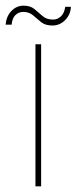

<svg xmlns="http://www.w3.org/2000/svg" viewBox="-55 -657 270 677"><path d="M70 0V-501H90V0ZM130 -567Q105 -567 90 -579Q75 -591 61.5 -603Q48 -615 27 -615Q11 -615 -0.5 -604Q-12 -593 -14 -570H-35Q-33 -599 -15 -618Q3 -637 28 -637Q52 -637 66.5 -625Q81 -613 95 -600.5Q109 -588 132 -588Q148 -588 160 -599.5Q172 -611 175 -633H195Q194 -606 175 -586.5Q156 -567 130 -567Z"/></svg>

Font: DM Sans 18pt Thin
Style: Regular
Weight: 250
Designer: Colophon Foundry, Jonny Pinhorn
Foundry: Colophon Foundry
Version: Version 4.004;gftools[0.9.30]